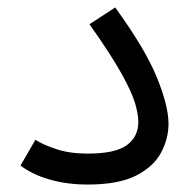

<svg xmlns="http://www.w3.org/2000/svg" viewBox="-20 -489 517 515"><path d="M35 -45 75 -114Q95 -101 131 -89Q167 -77 215 -77Q289 -77 320 -99.5Q351 -122 351 -162Q351 -182 342.5 -211.5Q334 -241 306 -291.5Q278 -342 220 -424L289 -469Q369 -359 400.5 -282Q432 -205 432 -157Q432 -117 412 -79.5Q392 -42 345 -18Q298 6 215 6Q160 6 113 -7.5Q66 -21 35 -45Z"/></svg>

Font: TSCustom
Style: Regular
Weight: 400
Designer: Monotype Design Team
Foundry: Monotype Imaging Inc.
Version: Version 2.004; ttfautohint (v1.8.3) -l 8 -r 50 -G 200 -x 14 